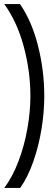

<svg xmlns="http://www.w3.org/2000/svg" viewBox="-20 -717 262 941"><path d="M129 -246Q129 -367.5 96.5 -488.5Q64 -609.5 1 -697H78Q135.5 -614 166.2 -493Q197 -372 197 -245Q197 -169 183.5 -85.2Q170 -1.5 143.2 74.8Q116.5 151 79 204H1Q41.5 150 70.5 73.5Q99.5 -3 114.2 -86.5Q129 -170 129 -246Z"/></svg>

Font: HK Grotesk
Style: Regular
Weight: 400
Designer: Alfredo Marco Pradil
Foundry: Hanken Design Co.
Version: Version 3.001